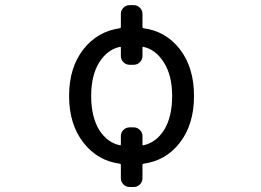

<svg xmlns="http://www.w3.org/2000/svg" viewBox="-20 -666 1040 764"><path d="M457 -87.9Q460.9 -86.9 460.9 -91.8V-125Q460.9 -138.7 471.2 -148.9Q481.4 -159.2 496.1 -159.2H511.7Q526.4 -159.2 536.6 -148.9Q546.9 -138.7 546.9 -125V-91.8Q546.9 -86.9 550.8 -87.9Q600.6 -98.6 632.8 -148.4Q665 -201.2 665 -283.7Q665 -366.2 631.8 -418Q599.6 -468.8 550.8 -479.5Q546.9 -480.5 546.9 -476.6V-443.4Q546.9 -428.7 536.6 -418.5Q526.4 -408.2 511.7 -408.2H496.1Q481.4 -408.2 471.2 -418.5Q460.9 -428.7 460.9 -443.4V-476.6Q460.9 -480.5 457 -479.5Q407.2 -468.8 375 -418Q342.8 -366.2 342.8 -283.7Q342.8 -201.2 375 -148.4Q407.2 -98.6 457 -87.9ZM546.9 -558.6Q546.9 -554.7 550.8 -553.7Q639.6 -542 695.3 -470.7Q752 -397.5 752 -284.2Q752 -170.9 695.3 -97.7Q639.6 -26.4 550.8 -14.6Q546.9 -13.7 546.9 -9.8V43Q546.9 57.6 536.6 67.9Q526.4 78.1 511.7 78.1H496.1Q481.4 78.1 471.2 67.9Q460.9 57.6 460.9 43V-9.8Q460.9 -13.7 457 -14.6Q368.2 -26.4 312.5 -97.7Q254.9 -170.9 254.9 -284.2Q254.9 -397.5 312.5 -470.7Q368.2 -541 457 -553.7Q460.9 -554.7 460.9 -558.6V-611.3Q460.9 -625 471.2 -635.3Q481.4 -645.5 496.1 -645.5H511.7Q526.4 -645.5 536.6 -635.3Q546.9 -625 546.9 -611.3Z"/></svg>

Font: Rounded-L Mgen+ 2m regular
Style: Regular
Weight: 400
Designer: [Source Han Sans]
Ryoko NISHIZUKA  (kana & ideographs); Paul D. Hunt (Latin, Greek & Cyrillic); Wenlong ZHANG  (bopomofo
Version: Version 1.059.20150602